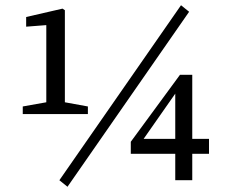

<svg xmlns="http://www.w3.org/2000/svg" viewBox="-20 -689 901 734"><path d="M238 25 207 0 672 -669 703 -644ZM80 -624 219 -656 228 -650V-298L316 -282V-253H67V-282L157 -298V-593L80 -587ZM480 -101V-147L668 -403H715V-158H779V-101H715V0H650V-101ZM529 -158H650V-331Z"/></svg>

Font: Source Serif Pro
Style: Regular
Weight: 400
Designer: Frank Grießhammer
Foundry: Adobe Systems Incorporated
Version: Version 3.001;hotconv 1.0.111;makeotfexe 2.5.65597